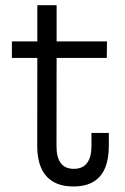

<svg xmlns="http://www.w3.org/2000/svg" viewBox="-20 -687 467 717"><path d="M191 -140.8Q191 -99.2 207 -77.9Q222.9 -56.5 255.9 -56.5Q288.6 -56.5 305 -78.2Q321.5 -99.9 321.5 -140.8V-190.7H386.4V-141.5Q386.4 -93.4 372.3 -59.6Q358.2 -25.8 329 -8.3Q299.8 9.3 254.6 9.3Q207.8 9.3 177.9 -8.8Q147.9 -26.8 133.5 -60.4Q119 -94 119 -140.8L119.4 -470.6H24.4V-532.5H119.4V-667.5H191.4V-532.5H379.5L378.8 -470.6H191.4Z"/></svg>

Font: Hepta Slab ExtraLight
Style: Regular
Weight: 200
Designer: Michael LaGattuta
Foundry: Michael LaGattuta
Version: Version 1.100